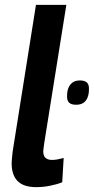

<svg xmlns="http://www.w3.org/2000/svg" viewBox="-20 -760 386 790"><path d="M256 -366Q256 -384 261.5 -398Q267 -412 278.5 -420.5Q290 -429 309 -429Q329 -429 338 -420Q347 -411 346 -392Q346 -374 340.5 -359.5Q335 -345 323.5 -337Q312 -329 293 -329Q273 -329 264 -338Q255 -347 256 -366ZM128 -740H253L162 -171Q161 -161 159.5 -152Q158 -143 158 -135Q158 -126 161.5 -118.5Q165 -111 173 -106.5Q181 -102 194 -102Q205 -102 216 -104Q227 -106 242 -110L236 -10Q213 -1 185 4.5Q157 10 129 10Q77 10 52.5 -15Q28 -40 28 -87Q28 -98 29.5 -111Q31 -124 32 -136Z"/></svg>

Font: Georama ExtraCondensed Thin SemiBold
Style: Italic
Weight: 600
Italic angle: -9°
Version: Version 1.001